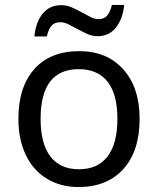

<svg xmlns="http://www.w3.org/2000/svg" viewBox="-20 -755 645 785"><path d="M550.8 -269Q550.8 -137.7 484.4 -64Q418 9.8 300.8 9.8Q228 9.8 171.9 -24.2Q115.7 -58.1 85.4 -121.6Q55.2 -185.1 55.2 -269Q55.2 -399.9 120.6 -472.9Q186 -545.9 304.2 -545.9Q417.5 -545.9 484.1 -471.4Q550.8 -397 550.8 -269ZM146 -269Q146 -168 185.8 -115.5Q225.6 -63 303.2 -63Q379.9 -63 419.9 -115.5Q460 -168 460 -269Q460 -370.1 419.7 -421.1Q379.4 -472.2 301.8 -472.2Q146 -472.2 146 -269ZM378.4 -606.9Q357.4 -606.9 337.4 -616Q317.4 -625 298.1 -635.5Q278.8 -646 261 -655Q243.2 -664.1 226.6 -664.1Q202.6 -664.1 190.4 -649.7Q178.2 -635.3 171.4 -606H120.6Q126.5 -665.5 154.8 -699.7Q183.1 -733.9 230.5 -733.9Q252.4 -733.9 273.2 -724.9Q293.9 -715.8 313 -705.3Q332 -694.8 349.6 -685.8Q367.2 -676.8 382.8 -676.8Q406.2 -676.8 418.2 -691.2Q430.2 -705.6 437.5 -734.9H487.8Q481.9 -676.8 453.6 -641.8Q425.3 -606.9 378.4 -606.9Z"/></svg>

Font: Noto Sans Historic
Style: Regular
Weight: 400
Designer: Monotype Design Team
Foundry: Monotype Imaging Inc.
Version: Version 0.71 uh